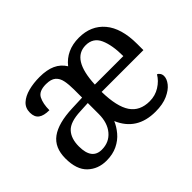

<svg xmlns="http://www.w3.org/2000/svg" viewBox="-111 -768 1001 1001"><g transform="rotate(-45 389.5 -268.0)"><path d="M190 10Q128 10 87 -29Q46 -68 46 -150Q46 -230 98 -268Q150 -306 256 -310L332 -313V-373Q332 -409 326.5 -437Q321 -465 303 -480.5Q285 -496 248 -496Q196 -496 180.5 -465.5Q165 -435 165 -387Q124 -387 104 -402Q84 -417 84 -450Q84 -484 107 -505Q130 -526 168 -536Q206 -546 251 -546Q304 -546 339.5 -530Q375 -514 396 -480Q421 -512 457.5 -529Q494 -546 541 -546Q630 -546 681.5 -485Q733 -424 733 -307V-262H425Q427 -152 461.5 -101Q496 -50 568 -50Q609 -50 642.5 -71Q676 -92 694 -123Q702 -120 708 -111Q714 -102 714 -90Q714 -69 696 -46Q678 -23 641.5 -6.5Q605 10 551 10Q414 10 364 -108Q352 -79 329 -51.5Q306 -24 271 -7Q236 10 190 10ZM637 -314Q637 -395 615 -444Q593 -493 538 -493Q435 -493 427 -314ZM213 -48Q267 -48 300 -87Q333 -126 333 -191V-272L275 -269Q199 -266 169.5 -234.5Q140 -203 140 -145Q140 -48 213 -48Z"/></g></svg>

Font: Noto Serif Myanmar SemiCondensed
Style: Regular
Weight: 400
Width: 4
Designer: Ben Mitchell and the Monotype Design Team
Foundry: Monotype Imaging Inc.
Version: Version 2.106; ttfautohint (v1.8.4.7-5d5b)